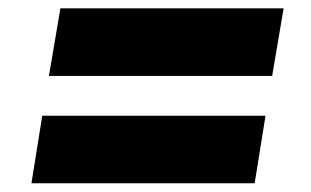

<svg xmlns="http://www.w3.org/2000/svg" viewBox="-20 -521 733 452"><path d="M54 -89.5 79.5 -248.6H605.1L579.5 -89.5ZM95.2 -342.3 122.2 -501.4H647.7L620.7 -342.3Z"/></svg>

Font: Karasuma Gothic
Style: Italic
Weight: 900
Italic angle: -9.39999°
Designer: Rasmus Andersson / Ryoko Nishizuka
Foundry: Genbu
Version: Version 1.00